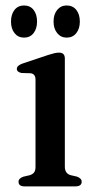

<svg xmlns="http://www.w3.org/2000/svg" viewBox="-20 -664 343 684"><path d="M211 -455.5V-70Q211 -46 231.5 -40L253.5 -35Q271 -29 271 -16.5Q271 0 248 0H68Q46 0 46 -16.5Q46 -28.5 63 -34.5L86.5 -40Q96 -43 101.2 -49.5Q106.5 -56 106.5 -69.5V-380.5Q106.5 -400 90 -403L56.5 -404Q40 -407.5 40 -418.5Q40 -430.5 60 -437.5L151 -468Q165 -472.5 173.8 -474.5Q182.5 -476.5 190.5 -476.5Q211 -476.5 211 -455.5ZM65.6 -530Q44.4 -530 31.8 -546Q19.2 -562 19.2 -587Q19.2 -613 31.8 -628.8Q44.4 -644.5 65.6 -644.5Q87.2 -644.5 99.6 -628.8Q112 -613 112 -587Q112 -562 99.6 -546Q87.2 -530 65.6 -530ZM217.6 -530Q196.8 -530 183.8 -546Q170.8 -562 170.8 -587Q170.8 -613 183.8 -628.8Q196.8 -644.5 217.6 -644.5Q239.2 -644.5 251.8 -628.8Q264.4 -613 264.4 -587Q264.4 -562 251.8 -546Q239.2 -530 217.6 -530Z"/></svg>

Font: Fraunces 9pt
Style: Regular
Weight: 400
Version: Version 1.000;[b76b70a41]